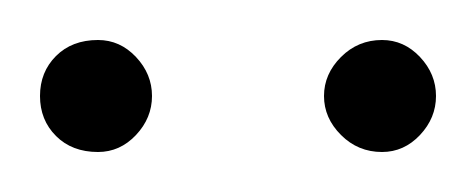

<svg xmlns="http://www.w3.org/2000/svg" viewBox="-20 -618 238 96"><path d="M29 -542Q16 -542 8 -550Q0 -558 0 -570Q0 -582 8 -590Q16 -598 29 -598Q40 -598 48 -589.5Q56 -581 56 -570Q56 -559 48 -550.5Q40 -542 29 -542ZM171 -542Q159 -542 150.5 -550.5Q142 -559 142 -570Q142 -581 150.5 -589.5Q159 -598 171 -598Q182 -598 190 -589.5Q198 -581 198 -570Q198 -559 190 -550.5Q182 -542 171 -542Z"/></svg>

Font: Arapey Thin-Display
Style: Regular
Weight: 100
Designer: Eduardo Rodriguez Tunni
Foundry: Eduardo Rodriguez Tunni
Version: Version 4.000